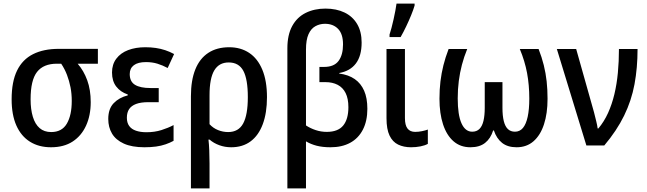

<svg xmlns="http://www.w3.org/2000/svg" viewBox="-20 -813 3616 1073"><path d="M487 -242Q487 -168 461 -111Q435 -54 386 -22Q337 10 265 10Q197 10 147.5 -21Q98 -52 71.5 -111.5Q45 -171 45 -258Q45 -357 75.5 -419Q106 -481 165 -510.5Q224 -540 308 -540H527V-457H414Q448 -418 467.5 -364.5Q487 -311 487 -242ZM151 -258Q151 -202 163.5 -160.5Q176 -119 201.5 -97Q227 -75 266 -75Q326 -75 353.5 -122Q381 -169 381 -249Q381 -290 374 -325.5Q367 -361 354.5 -394Q342 -427 322 -457H298Q223 -457 187 -411Q151 -365 151 -258Z M867 -321V-242H809Q767 -242 740.5 -232Q714 -222 701.5 -203Q689 -184 689 -155Q689 -127 702 -109Q715 -91 740 -82.5Q765 -74 798 -74Q844 -74 882 -86Q920 -98 950 -114V-26Q930 -15 905.5 -6.5Q881 2 852 6Q823 10 787 10Q717 10 672 -10.5Q627 -31 606 -66.5Q585 -102 585 -148Q585 -205 615.5 -236.5Q646 -268 694 -280V-285Q653 -299 629.5 -329.5Q606 -360 606 -408Q606 -453 630 -485Q654 -517 696 -533Q738 -549 792 -549Q823 -549 850.5 -545Q878 -541 903.5 -532.5Q929 -524 953 -511L917 -433Q889 -448 860 -457Q831 -466 796 -466Q751 -466 728 -448.5Q705 -431 705 -399Q705 -357 734.5 -339Q764 -321 821 -321Z M1472 -270Q1472 -182 1448.5 -119Q1425 -56 1380.5 -23Q1336 10 1272 10Q1237 10 1205.5 -1.5Q1174 -13 1151 -33H1145Q1148 -8 1149.5 27.5Q1151 63 1151 100V240H1047V-275Q1047 -364 1071.5 -425Q1096 -486 1144 -517.5Q1192 -549 1261 -549Q1325 -549 1372.5 -517.5Q1420 -486 1446 -423.5Q1472 -361 1472 -270ZM1258 -464Q1204 -464 1177.5 -419.5Q1151 -375 1151 -281V-119Q1171 -97 1198.5 -86Q1226 -75 1255 -75Q1313 -75 1339 -123Q1365 -171 1365 -270Q1365 -370 1340 -417Q1315 -464 1258 -464Z M1799 -765Q1860 -765 1905.5 -743Q1951 -721 1976 -678.5Q2001 -636 2001 -575Q2001 -501 1969 -458.5Q1937 -416 1876 -405V-402Q1928 -395 1962.5 -371Q1997 -347 2015 -306Q2033 -265 2033 -205Q2033 -137 2008 -88.5Q1983 -40 1937 -15Q1891 10 1827 10Q1783 10 1750 1.5Q1717 -7 1690 -23V240H1586V-543Q1586 -618 1613 -667.5Q1640 -717 1688.5 -741Q1737 -765 1799 -765ZM1796 -680Q1767 -680 1742.5 -666.5Q1718 -653 1704 -621.5Q1690 -590 1690 -536V-112Q1714 -96 1744 -86Q1774 -76 1806 -76Q1869 -76 1898 -111.5Q1927 -147 1927 -214Q1927 -262 1911.5 -293Q1896 -324 1867 -339Q1838 -354 1799 -354H1765V-439H1791Q1847 -439 1872 -472.5Q1897 -506 1897 -565Q1897 -623 1869.5 -651.5Q1842 -680 1796 -680Z M2243 -153Q2243 -113 2257.5 -94.5Q2272 -76 2300 -76Q2319 -76 2338.5 -80Q2358 -84 2371 -89V-9Q2355 0 2330 5Q2305 10 2277 10Q2236 10 2205 -5Q2174 -20 2157 -55.5Q2140 -91 2140 -152V-539H2243ZM2157 -620Q2162 -635 2168 -657.5Q2174 -680 2179.5 -705Q2185 -730 2189.5 -753.5Q2194 -777 2196 -793H2297V-782Q2290 -758 2277.5 -727.5Q2265 -697 2250 -665.5Q2235 -634 2219 -606H2157Z M2990 -539Q3008 -493 3019 -448.5Q3030 -404 3035 -358.5Q3040 -313 3040 -261Q3040 -179 3020 -118Q3000 -57 2961.5 -23.5Q2923 10 2867 10Q2817 10 2786 -14.5Q2755 -39 2740 -84H2736Q2722 -39 2691 -14.5Q2660 10 2609 10Q2553 10 2514.5 -23.5Q2476 -57 2456 -118Q2436 -179 2436 -261Q2436 -313 2441.5 -358.5Q2447 -404 2458 -448Q2469 -492 2487 -539H2591Q2573 -495 2561.5 -451Q2550 -407 2544 -360.5Q2538 -314 2538 -263Q2538 -171 2559 -124Q2580 -77 2619 -77Q2644 -77 2659.5 -92.5Q2675 -108 2682 -138Q2689 -168 2689 -210V-354H2788V-210Q2788 -166 2795.5 -136Q2803 -106 2818.5 -91.5Q2834 -77 2858 -77Q2885 -77 2902.5 -98Q2920 -119 2929 -160.5Q2938 -202 2938 -262Q2938 -338 2925.5 -405Q2913 -472 2885 -539Z M3092 -539H3200L3286 -234Q3293 -212 3299.5 -186Q3306 -160 3312 -136Q3318 -112 3320 -95H3324Q3356 -133 3378 -181.5Q3400 -230 3413.5 -286.5Q3427 -343 3433 -406.5Q3439 -470 3439 -539H3543Q3543 -434 3526 -342.5Q3509 -251 3468 -167Q3427 -83 3357 0H3257Z"/></svg>

Font: Noto Sans Display SemiCondensed Medium
Style: Regular
Weight: 500
Width: 4
Designer: Monotype Design Team
Foundry: Monotype Imaging Inc.
Version: Version 2.003